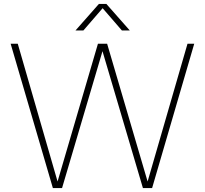

<svg xmlns="http://www.w3.org/2000/svg" viewBox="-20 -964 1050 984"><path d="M251 0 34.5 -740H71L279 -20H271L482 -740H529L740.5 -20H732.5L941 -740H975.5L759.5 0H712.5L501 -716H509.5L298 0ZM367 -808 487 -944H525L645 -808H604.5L499.5 -929.5H512.5L407.5 -808Z"/></svg>

Font: Encode Sans SC Thin
Style: Regular
Weight: 250
Designer: Multiple Designers
Foundry: Impallari Type
Version: Version 3.002